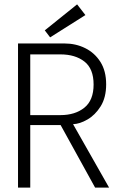

<svg xmlns="http://www.w3.org/2000/svg" viewBox="-20 -859 577 879"><path d="M62.5 -660H275.5Q327 -660 370.2 -638.5Q413.5 -617 439.8 -575.5Q466 -534 466 -473Q466 -412.5 440.8 -372.2Q415.5 -332 380.2 -311.8Q345 -291.5 314.5 -290.5L479.5 0H415.5L257.5 -286.5H118.5V0H62.5ZM118.5 -332H256.5Q324 -332 366.2 -366Q408.5 -400 408.5 -472Q408.5 -544.5 366.5 -577.2Q324.5 -610 256.5 -610H118.5ZM209.5 -688 185 -720 333 -839 371 -790Z"/></svg>

Font: League Spartan Thin Light
Style: Regular
Weight: 300
Version: Version 2.002